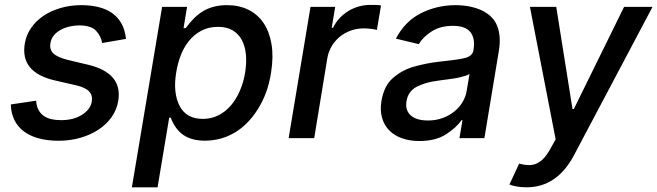

<svg xmlns="http://www.w3.org/2000/svg" viewBox="-20 -574 2732 798"><path d="M130 -155.5Q131.7 -132.1 140.3 -116.7Q148.8 -101.2 162.6 -91.8Q176.5 -82.4 194.6 -78.5Q212.7 -74.6 234 -74.6Q285.5 -74.6 320.7 -96.9Q356.5 -119.7 361.5 -152Q365.8 -177.6 350.3 -194.1Q334.9 -210.6 296.2 -219.5L208.1 -239.7Q62.9 -273.1 83.1 -393.1Q89.1 -429 109.6 -458.3Q130 -487.6 161.2 -508.5Q192.5 -529.5 232.6 -541Q272.7 -552.6 318.5 -552.6Q354.4 -552.6 386.4 -545.3Q418.3 -538 443.2 -521.5Q468 -505 483.8 -478.2Q499.6 -451.3 503.6 -412.3L404.5 -395.2Q402 -409.4 396 -422.1Q389.9 -434.7 379.3 -446Q358.7 -468.4 308.9 -468.4Q291.5 -468.4 271.8 -464.3Q252.1 -460.2 234.7 -451.3Q217.3 -442.5 204.9 -428.3Q192.5 -414.1 189.6 -394.2Q185 -367.9 202.1 -351.7Q219.1 -335.6 262.1 -324.9L345.9 -305Q490.1 -270.6 471.6 -155.5Q465.9 -119 444.6 -88.4Q423.3 -57.9 390.3 -35.9Q357.2 -13.8 314.6 -1.4Q272 11 223 11Q176.5 11 140.1 0.9Q103.7 -9.2 78.5 -28.4Q53.3 -47.6 39.6 -75.6Q25.9 -103.7 24.9 -139.9Z M653.8 -545.5H757.5L742.9 -457H751.8Q768.5 -480.1 786.2 -497.9Q804 -515.6 824.6 -527.9Q845.2 -540.1 869.7 -546.3Q894.2 -552.6 924.4 -552.6Q973.4 -552.6 1012.1 -533.6Q1050.8 -514.6 1075.3 -478.5Q1099.8 -442.5 1108.5 -390.3Q1117.2 -338.1 1106.5 -271.7Q1099.4 -226.6 1085.8 -189.6Q1072.1 -152.7 1051.8 -120.4Q1011 -55.4 954.7 -22.4Q898.4 10.7 831.3 10.7Q778.4 10.7 743.8 -11.9Q709.2 -34.4 689.6 -84.9H683.2L634.9 204.5H528.1ZM726.6 -133.5Q754.6 -79.9 823.2 -79.9Q858.3 -79.9 887.6 -94.6Q916.9 -109.4 939.3 -135.3Q961.6 -161.2 976.9 -196.6Q992.2 -231.9 998.9 -272.7Q1005.3 -313.2 1002 -348Q998.6 -382.8 984.9 -408.2Q971.2 -433.6 946.7 -448Q922.2 -462.4 886.4 -462.4Q846.2 -462.4 816.1 -446Q785.9 -429.7 764.6 -402.9Q743.3 -376.1 730.5 -342Q717.7 -307.9 712.4 -272.7Q698.2 -188.9 726.6 -133.5Z M1270.6 -545.5H1373.2L1358.7 -458.8H1364.3Q1375 -480.8 1391.3 -498.4Q1407.7 -516 1427.9 -528.2Q1448.2 -540.5 1471.2 -547.1Q1494.3 -553.6 1518.8 -553.6H1527.7Q1536.9 -553.6 1546.9 -553.3Q1556.8 -552.9 1563.6 -551.1L1546.5 -449.6Q1543.3 -450.6 1537.6 -451.7Q1532 -452.8 1524.5 -453.8Q1517 -454.9 1508.5 -455.4Q1500 -456 1491.5 -456Q1463.8 -456 1438.6 -447.1Q1413.4 -438.2 1393.3 -422.1Q1373.2 -405.9 1359.4 -383.3Q1345.5 -360.8 1340.6 -333.1L1285.9 0H1179.7Z M1565.3 -154.1Q1570.7 -185.4 1582.2 -209Q1593.7 -232.6 1612.2 -248.9Q1650.6 -282.7 1698.9 -296.5Q1724.4 -303.6 1749.8 -308.9Q1775.2 -314.3 1801.8 -317.1Q1839.1 -321.7 1865.6 -324.8Q1892 -327.8 1909.6 -332.2Q1927.2 -336.6 1936.4 -344.5Q1945.7 -352.3 1948.2 -366.5V-369Q1955.6 -415.1 1934.8 -440.9Q1914.1 -466.6 1862.9 -466.6Q1809.7 -466.6 1773.8 -443.2Q1737.6 -419.7 1720.5 -390.6L1625.4 -413.4Q1664.1 -487.2 1731.9 -520.2Q1797.9 -552.6 1873.9 -552.6Q1889.9 -552.6 1907.1 -550.8Q1924.4 -549 1941.6 -544.9Q1958.8 -540.8 1975.3 -534.1Q1991.8 -527.3 2006 -517Q2020.6 -506.7 2031.6 -492.5Q2042.6 -478.3 2049 -459.3Q2055.4 -440.3 2056.8 -416.2Q2058.2 -392 2053.3 -362.2L1993.3 0H1889.6L1902.3 -74.6H1898.1Q1877.8 -44.4 1834.2 -16Q1791.2 12.1 1722.7 12.1Q1683.9 12.1 1652 1.1Q1620 -9.9 1598.7 -31.1Q1577.4 -52.2 1568.2 -83.3Q1558.9 -114.3 1565.3 -154.1ZM1758.9 -73.2Q1791.9 -73.2 1819.8 -83.5Q1847.7 -93.8 1868.6 -110.8Q1889.6 -127.8 1902.7 -150.2Q1915.8 -172.6 1919.7 -196.7L1931.5 -267Q1925.8 -262.4 1913.9 -258.7Q1902 -255 1888.5 -252Q1875 -248.9 1862.2 -247.2Q1849.4 -245.4 1842 -244.3Q1827.1 -242.5 1815.9 -240.9Q1804.7 -239.3 1795.8 -237.9Q1772.4 -235.1 1751.8 -229Q1731.2 -223 1712.7 -213.8Q1676.1 -195 1669.4 -152.7Q1666.2 -133.2 1671.3 -118.3Q1676.5 -103.3 1688.4 -93.2Q1700.3 -83.1 1718.4 -78.1Q1736.5 -73.2 1758.9 -73.2Z M2137.8 105.8Q2159.8 112.2 2177.9 112.2Q2195.3 112.2 2208.8 106.4Q2222.3 100.5 2233.1 90.7Q2244 81 2252.8 68Q2261.7 55 2269.5 40.8L2289.4 5L2182.5 -545.5H2291.9L2359.4 -121.1H2365.1L2573.9 -545.5H2692.1L2365.1 72.1Q2294.7 204.5 2168.3 204.5Q2144.5 204.5 2125.5 200.8Q2106.5 197.1 2097.3 192.8Z"/></svg>

Font: Inter P Medium
Style: Italic
Weight: 500
Italic angle: 9.39999°
Designer: Rasmus Andersson
Foundry: rsms
Version: Version 3.018;git-588b23468